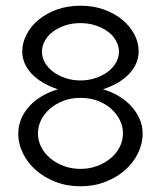

<svg xmlns="http://www.w3.org/2000/svg" viewBox="-20 -642 565 673"><path d="M44 -174Q44 -202 55 -227Q66 -252 85 -272Q104 -292 129.5 -306.5Q155 -321 183 -329Q123 -349 90.5 -384Q58 -419 58 -462Q58 -492 73 -521Q88 -550 115 -572.5Q142 -595 179.5 -608.5Q217 -622 262 -622Q307 -622 344.5 -608.5Q382 -595 409 -572.5Q436 -550 451 -521.5Q466 -493 466 -462Q466 -419 433.5 -384Q401 -349 341 -329Q369 -321 394 -306.5Q419 -292 438 -272Q457 -252 468.5 -227Q480 -202 480 -174Q480 -138 463.5 -104.5Q447 -71 418 -45.5Q389 -20 349 -4.5Q309 11 262 11Q215 11 175 -4.5Q135 -20 106 -45.5Q77 -71 60.5 -104.5Q44 -138 44 -174ZM113 -175Q113 -149 124.5 -126.5Q136 -104 156.5 -87Q177 -70 204 -60Q231 -50 262 -50Q293 -50 320 -60Q347 -70 367.5 -87Q388 -104 399.5 -126.5Q411 -149 411 -175Q411 -198 400.5 -220Q390 -242 371 -259.5Q352 -277 324 -288Q296 -299 262 -299Q228 -299 200.5 -288Q173 -277 153.5 -259.5Q134 -242 123.5 -220Q113 -198 113 -175ZM127 -461Q127 -440 138 -421.5Q149 -403 167.5 -389.5Q186 -376 210.5 -368Q235 -360 262 -360Q289 -360 313.5 -368Q338 -376 356.5 -389.5Q375 -403 386 -421.5Q397 -440 397 -461Q397 -480 387 -498.5Q377 -517 359 -530.5Q341 -544 316 -552.5Q291 -561 262 -561Q232 -561 207.5 -552.5Q183 -544 165 -530.5Q147 -517 137 -498.5Q127 -480 127 -461Z"/></svg>

Font: CMU Typewriter Custom
Style: Regular
Weight: 500
Monospace: yes
Version: Version 0.7.0